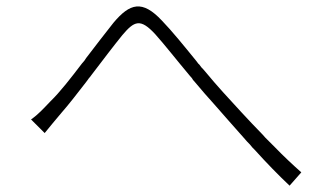

<svg xmlns="http://www.w3.org/2000/svg" viewBox="-20 -638 1040 606"><path d="M931 -94C904 -118 875 -145 848 -173L840 -181C832 -189 825 -196 817 -204L810 -212C761 -262 716 -312 684 -347C665 -368 646 -390 627 -413L620 -421C619 -422 618 -423 616 -425L610 -433C609 -434 608 -436 606 -437L600 -445C561 -493 523 -540 491 -573C429 -639 390 -628 338 -566C313 -535 283 -495 252 -455L246 -446L239 -438C204 -392 169 -347 140 -319C116 -294 101 -277 78 -261L121 -218C135 -236 155 -259 174 -282C197 -308 223 -342 251 -378L257 -386C259 -389 261 -392 264 -395L270 -403C305 -449 340 -495 366 -527C404 -572 423 -581 470 -530C498 -499 537 -449 579 -399L586 -391C587 -389 588 -388 589 -386L596 -378C616 -354 636 -331 656 -309C686 -275 719 -237 753 -199L760 -191C766 -185 772 -179 777 -172L784 -165C821 -124 859 -85 894 -52L931 -94Z"/></svg>

Font: Glow Sans SC Normal Light
Style: Regular
Weight: 300
Designer: Ryoko NISHIZUKA (kana, bopomofo & ideographs); Paul D. Hunt (Latin, Greek & Cyrillic); Sandoll Communications, Soo-young
Version: Version 0.93